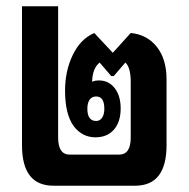

<svg xmlns="http://www.w3.org/2000/svg" viewBox="-20 -591 600 611"><path d="M150 0Q50 0 50 -129V-571H165V-153Q165 -99 202 -99H359Q396 -99 396 -153V-331Q396 -376 379 -392L342 -349H334L297 -392Q286 -383 280 -368.5Q274 -354 273 -331Q283 -335 295 -335Q326 -335 345 -310.5Q364 -286 364 -246Q364 -203 342.5 -178.5Q321 -154 284 -154Q242 -154 215 -189Q187 -227 187 -303Q187 -365 211.5 -416Q236 -467 280 -486L339 -423L396 -486Q448 -481 479 -442Q510 -403 510 -338V-129Q510 0 410 0ZM286 -206Q298 -206 305 -216.5Q312 -227 312 -245Q312 -284 286 -284Q272 -284 265 -273.5Q258 -263 258 -245Q258 -206 286 -206Z"/></svg>

Font: Noto Sans Thai Looped UI Condensed
Style: Bold
Weight: 700
Width: 3
Designer: Cadson Demak Team
Foundry: Cadson Demak Co., Ltd.
Version: Version 1.000